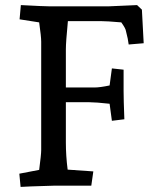

<svg xmlns="http://www.w3.org/2000/svg" viewBox="-20 -730 639 755"><path d="M56 -47 134 -62Q142 -122 142 -140V-566Q142 -586 134 -642L57 -654L62 -710Q155 -705 178 -705H405Q414 -705 519 -710L538 -692L545 -560L486 -555Q484 -575 475 -609Q474 -618 457 -642Q400 -647 375 -647H247Q239 -564 239 -536V-386H352Q373 -386 411 -394L420 -461L466 -456V-372Q466 -339 469 -261L420 -255L411 -322Q357 -328 332 -328H239V-170Q239 -117 246 -63L347 -56L339 0H197L102 3L61 5Z"/></svg>

Font: Andada Pro Medium
Style: Regular
Weight: 500
Designer: Carolina Giovagnoli
Foundry: Huerta Tipografica
Version: Version 3.005; ttfautohint (v1.8.4)